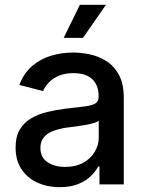

<svg xmlns="http://www.w3.org/2000/svg" viewBox="-20 -773 611 805"><path d="M230.5 11.7Q178.2 11.7 136.2 -7.6Q94.2 -26.9 69.8 -64Q45.4 -101.1 45.4 -154.3Q45.4 -200.7 63.2 -230.2Q81.1 -259.8 111.3 -277.3Q141.6 -294.9 179 -303.7Q216.3 -312.5 254.9 -317.4Q304.2 -322.8 334.7 -326.7Q365.2 -330.6 379.4 -339.1Q393.6 -347.7 393.6 -366.7V-369.1Q393.6 -400.4 381.6 -422.1Q369.6 -443.8 346.2 -455.1Q322.8 -466.3 288.1 -466.3Q252.4 -466.3 227.1 -455.6Q201.7 -444.8 185.1 -427.5Q168.5 -410.2 160.6 -391.1L61 -417Q80.1 -466.3 114.7 -496.1Q149.4 -525.9 193.8 -539.3Q238.3 -552.7 286.6 -552.7Q319.3 -552.7 356 -545.2Q392.6 -537.6 425.3 -517.3Q458 -497.1 478.5 -459.5Q499 -421.9 499 -362.3V0H397V-74.7H391.6Q381.3 -54.7 360.8 -34.7Q340.3 -14.6 308.1 -1.5Q275.9 11.7 230.5 11.7ZM252.9 -73.2Q297.4 -73.2 328.9 -90.6Q360.4 -107.9 377.2 -136.2Q394 -164.6 394 -196.3V-267.1Q388.2 -261.7 371.8 -256.8Q355.5 -252 334.7 -248.5Q314 -245.1 294.4 -242.4Q274.9 -239.7 261.7 -238.3Q231 -233.9 205.6 -224.9Q180.2 -215.8 164.8 -198.5Q149.4 -181.2 149.4 -152.8Q149.4 -113.3 178.7 -93.3Q208 -73.2 252.9 -73.2ZM247.1 -614.3 314.9 -752.9H424.3L328.1 -614.3Z"/></svg>

Font: Inter V
Style: Weight 500 Optical size 14.0
Weight: 500
Designer: Rasmus Andersson
Foundry: rsms
Version: Version 4.000;git-4fc901f